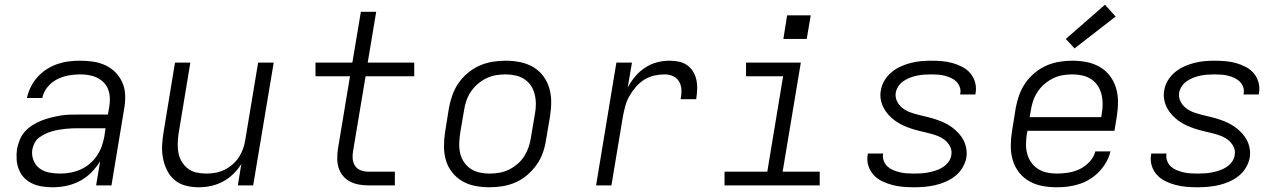

<svg xmlns="http://www.w3.org/2000/svg" viewBox="-20 -785 5440 813"><path d="M203 8Q203 8 203 8Q203 8 203 8H202Q180 8 158 4.5Q136 1 116.5 -8Q97 -17 82.5 -32Q68 -47 60 -67Q52 -87 50.5 -109Q49 -131 52 -154Q56 -173 63.5 -192.5Q71 -212 85.5 -228Q100 -244 118.5 -255.5Q137 -267 156 -274.5Q175 -282 195 -287Q215 -292 235 -295.5Q255 -299 275 -299.5Q295 -300 314 -300H437L443 -335Q446 -354 445 -372.5Q444 -391 437.5 -407.5Q431 -424 418.5 -436.5Q406 -449 390 -456.5Q374 -464 356 -467Q338 -470 319 -470Q295 -470 270 -465.5Q245 -461 221.5 -449Q198 -437 181 -416Q164 -395 159 -370H94Q99 -394 110.5 -417Q122 -440 139 -459Q156 -478 178 -492Q200 -506 223.5 -514Q247 -522 271 -525Q295 -528 319 -528Q347 -528 374.5 -524Q402 -520 426.5 -508.5Q451 -497 469.5 -478Q488 -459 498.5 -434.5Q509 -410 510 -382Q511 -354 506 -326L452 0H387L404 -102Q388 -76 366 -54Q344 -32 317 -18Q290 -4 260.5 2Q231 8 203 8ZM235 -50Q256 -50 278 -54Q300 -58 320.5 -67Q341 -76 359 -91Q377 -106 390 -125Q403 -144 410.5 -165Q418 -186 422 -208L427 -242H314Q300 -242 286 -241.5Q272 -241 257.5 -239.5Q243 -238 229 -235.5Q215 -233 200.5 -229Q186 -225 172.5 -218.5Q159 -212 146.5 -203Q134 -194 127 -180.5Q120 -167 117 -153Q113 -129 121.5 -107Q130 -85 147.5 -72Q165 -59 188 -54.5Q211 -50 235 -50Z M821 8Q793 8 766 1Q739 -6 719 -23Q699 -40 687 -64.5Q675 -89 670 -116Q665 -143 666.5 -171Q668 -199 673 -228L721 -520H786L736 -218Q733 -197 732.5 -176Q732 -155 736 -135.5Q740 -116 750.5 -99Q761 -82 776.5 -70.5Q792 -59 812 -54.5Q832 -50 854 -50Q873 -50 892.5 -53.5Q912 -57 930.5 -66Q949 -75 965 -89Q981 -103 992 -120Q1003 -137 1009.5 -156Q1016 -175 1019 -195L1073 -520H1139L1052 0H987L1002 -91Q988 -68 968 -48.5Q948 -29 923.5 -16Q899 -3 873 2.5Q847 8 821 8Z M1541 0Q1520 0 1500 -3.5Q1480 -7 1462.5 -16Q1445 -25 1432.5 -40Q1420 -55 1414 -74Q1408 -93 1408 -113.5Q1408 -134 1411 -155L1462 -462H1316V-520H1472L1508 -735H1573L1537 -520H1734V-462H1528L1475 -145Q1472 -128 1473.5 -111.5Q1475 -95 1484 -82Q1493 -69 1508.5 -63.5Q1524 -58 1541 -58H1652V0Z M2052 8Q2052 8 2052 8Q2052 8 2052 8Q2021 8 1991 2Q1961 -4 1936.5 -18.5Q1912 -33 1894 -56Q1876 -79 1868 -107Q1860 -135 1860 -166Q1860 -197 1865 -228L1881 -328Q1886 -355 1895.5 -382Q1905 -409 1921.5 -433Q1938 -457 1961.5 -476.5Q1985 -496 2011.5 -507.5Q2038 -519 2066 -523.5Q2094 -528 2121 -528Q2121 -528 2121 -528Q2121 -528 2121 -528Q2152 -528 2182 -522Q2212 -516 2237 -501.5Q2262 -487 2279.5 -464Q2297 -441 2305.5 -413Q2314 -385 2314 -354Q2314 -323 2309 -292L2292 -192Q2288 -165 2278.5 -138Q2269 -111 2252 -87Q2235 -63 2212 -43.5Q2189 -24 2162.5 -12.5Q2136 -1 2108 3.5Q2080 8 2052 8ZM2053 -50Q2073 -50 2094 -53.5Q2115 -57 2134.5 -66.5Q2154 -76 2171 -90.5Q2188 -105 2199.5 -123Q2211 -141 2218 -161Q2225 -181 2228 -202L2245 -302Q2249 -323 2249 -344.5Q2249 -366 2244 -386Q2239 -406 2228 -422.5Q2217 -439 2200 -450Q2183 -461 2162.5 -465.5Q2142 -470 2120 -470Q2100 -470 2079.5 -466.5Q2059 -463 2039.5 -453.5Q2020 -444 2003 -429.5Q1986 -415 1974 -397Q1962 -379 1955 -359Q1948 -339 1945 -318L1928 -218Q1925 -197 1924.5 -175.5Q1924 -154 1929 -134Q1934 -114 1945.5 -97.5Q1957 -81 1973.5 -70Q1990 -59 2011 -54.5Q2032 -50 2053 -50Z M2504 0 2590 -520H2656L2638 -414Q2651 -439 2669.5 -461Q2688 -483 2711.5 -498.5Q2735 -514 2761.5 -521Q2788 -528 2814 -528Q2835 -528 2854.5 -524Q2874 -520 2889.5 -509Q2905 -498 2915 -481.5Q2925 -465 2929 -445.5Q2933 -426 2932 -405.5Q2931 -385 2928 -365H2862Q2866 -384 2865.5 -403Q2865 -422 2856.5 -438Q2848 -454 2831 -462Q2814 -470 2795 -470Q2773 -470 2750.5 -465Q2728 -460 2708 -447.5Q2688 -435 2672.5 -417Q2657 -399 2645.5 -379Q2634 -359 2628 -337Q2622 -315 2618 -294L2569 0Z M3048 0V-58H3229L3296 -462H3139V-520H3371L3294 -58H3451V0ZM3396 -620H3297L3313 -720H3413Z M3851 8Q3827 8 3803.5 6Q3780 4 3757.5 -2Q3735 -8 3714.5 -18Q3694 -28 3679 -44.5Q3664 -61 3657 -83Q3650 -105 3654 -129Q3654 -131 3654.5 -132.5Q3655 -134 3655 -135H3720Q3720 -134 3720 -133.5Q3720 -133 3719 -132Q3717 -117 3722.5 -103Q3728 -89 3738.5 -79.5Q3749 -70 3762.5 -64.5Q3776 -59 3790.5 -55.5Q3805 -52 3820.5 -51Q3836 -50 3851 -50Q3866 -50 3881.5 -51Q3897 -52 3912 -55Q3927 -58 3942.5 -63Q3958 -68 3971.5 -76.5Q3985 -85 3995.5 -98.5Q4006 -112 4008 -127Q4012 -147 4003 -164.5Q3994 -182 3979.5 -193Q3965 -204 3947.5 -210.5Q3930 -217 3911 -221.5Q3892 -226 3873.5 -230.5Q3855 -235 3837 -241Q3819 -247 3802 -255Q3785 -263 3770 -274Q3755 -285 3742.5 -298.5Q3730 -312 3721.5 -328.5Q3713 -345 3709.5 -364Q3706 -383 3710 -403Q3713 -424 3725 -444Q3737 -464 3755 -479Q3773 -494 3794 -503.5Q3815 -513 3836.5 -518.5Q3858 -524 3879.5 -526Q3901 -528 3922 -528Q3946 -528 3969 -526Q3992 -524 4013.5 -518Q4035 -512 4055 -501.5Q4075 -491 4089 -474.5Q4103 -458 4109 -436Q4115 -414 4111 -391Q4111 -389 4110.5 -387.5Q4110 -386 4110 -385H4045Q4046 -386 4046 -386.5Q4046 -387 4046 -388Q4049 -403 4044 -416.5Q4039 -430 4029.5 -439.5Q4020 -449 4007 -455Q3994 -461 3980 -464.5Q3966 -468 3951.5 -469Q3937 -470 3922 -470Q3908 -470 3893.5 -469Q3879 -468 3864 -465Q3849 -462 3834.5 -456.5Q3820 -451 3807 -442.5Q3794 -434 3785 -421Q3776 -408 3773 -393Q3770 -373 3778.5 -356Q3787 -339 3801.5 -327.5Q3816 -316 3834 -309.5Q3852 -303 3870.5 -298.5Q3889 -294 3907.5 -289.5Q3926 -285 3944 -279Q3962 -273 3979 -265Q3996 -257 4011 -246Q4026 -235 4038.5 -221.5Q4051 -208 4059.5 -192Q4068 -176 4071.5 -156.5Q4075 -137 4072 -118Q4068 -96 4055.5 -75Q4043 -54 4024.5 -39.5Q4006 -25 3984 -15.5Q3962 -6 3940 -1Q3918 4 3895.5 6Q3873 8 3851 8Z M4455 8Q4424 8 4394 2.5Q4364 -3 4338.5 -17.5Q4313 -32 4295 -55Q4277 -78 4268.5 -106.5Q4260 -135 4260 -166Q4260 -197 4265 -228L4281 -328Q4286 -355 4295.5 -382Q4305 -409 4321.5 -433Q4338 -457 4361.5 -476.5Q4385 -496 4411.5 -507.5Q4438 -519 4466 -523.5Q4494 -528 4521 -528Q4521 -528 4521 -528Q4521 -528 4521 -528Q4552 -528 4582 -522Q4612 -516 4637 -501.5Q4662 -487 4679.5 -464Q4697 -441 4705.5 -413Q4714 -385 4714 -354Q4714 -323 4709 -292L4699 -231H4331L4328 -218Q4325 -197 4324.5 -175.5Q4324 -154 4329.5 -134Q4335 -114 4346.5 -97.5Q4358 -81 4375 -70Q4392 -59 4412.5 -54.5Q4433 -50 4455 -50Q4479 -50 4504 -54Q4529 -58 4552 -69Q4575 -80 4593.5 -100Q4612 -120 4618 -144H4682Q4677 -121 4664.5 -99Q4652 -77 4634.5 -58.5Q4617 -40 4595 -26.5Q4573 -13 4549.5 -5.5Q4526 2 4502.5 5Q4479 8 4455 8ZM4340 -289H4643L4645 -302Q4649 -323 4649 -344.5Q4649 -366 4644 -386Q4639 -406 4628 -422.5Q4617 -439 4600 -450Q4583 -461 4562.5 -465.5Q4542 -470 4520 -470Q4500 -470 4479.5 -466.5Q4459 -463 4439.5 -453.5Q4420 -444 4403 -429.5Q4386 -415 4374 -397Q4362 -379 4355 -359Q4348 -339 4345 -318ZM4530 -580 4493 -620 4659 -765 4704 -715Z M5051 8Q5027 8 5003.5 6Q4980 4 4957.5 -2Q4935 -8 4914.5 -18Q4894 -28 4879 -44.5Q4864 -61 4857 -83Q4850 -105 4854 -129Q4854 -131 4854.5 -132.5Q4855 -134 4855 -135H4920Q4920 -134 4920 -133.5Q4920 -133 4919 -132Q4917 -117 4922.5 -103Q4928 -89 4938.5 -79.5Q4949 -70 4962.5 -64.5Q4976 -59 4990.5 -55.5Q5005 -52 5020.5 -51Q5036 -50 5051 -50Q5066 -50 5081.5 -51Q5097 -52 5112 -55Q5127 -58 5142.5 -63Q5158 -68 5171.5 -76.5Q5185 -85 5195.5 -98.5Q5206 -112 5208 -127Q5212 -147 5203 -164.5Q5194 -182 5179.5 -193Q5165 -204 5147.5 -210.5Q5130 -217 5111 -221.5Q5092 -226 5073.5 -230.5Q5055 -235 5037 -241Q5019 -247 5002 -255Q4985 -263 4970 -274Q4955 -285 4942.5 -298.5Q4930 -312 4921.5 -328.5Q4913 -345 4909.5 -364Q4906 -383 4910 -403Q4913 -424 4925 -444Q4937 -464 4955 -479Q4973 -494 4994 -503.5Q5015 -513 5036.5 -518.5Q5058 -524 5079.5 -526Q5101 -528 5122 -528Q5146 -528 5169 -526Q5192 -524 5213.5 -518Q5235 -512 5255 -501.5Q5275 -491 5289 -474.5Q5303 -458 5309 -436Q5315 -414 5311 -391Q5311 -389 5310.5 -387.5Q5310 -386 5310 -385H5245Q5246 -386 5246 -386.5Q5246 -387 5246 -388Q5249 -403 5244 -416.5Q5239 -430 5229.5 -439.5Q5220 -449 5207 -455Q5194 -461 5180 -464.5Q5166 -468 5151.5 -469Q5137 -470 5122 -470Q5108 -470 5093.5 -469Q5079 -468 5064 -465Q5049 -462 5034.5 -456.5Q5020 -451 5007 -442.5Q4994 -434 4985 -421Q4976 -408 4973 -393Q4970 -373 4978.5 -356Q4987 -339 5001.5 -327.5Q5016 -316 5034 -309.5Q5052 -303 5070.5 -298.5Q5089 -294 5107.5 -289.5Q5126 -285 5144 -279Q5162 -273 5179 -265Q5196 -257 5211 -246Q5226 -235 5238.5 -221.5Q5251 -208 5259.5 -192Q5268 -176 5271.5 -156.5Q5275 -137 5272 -118Q5268 -96 5255.5 -75Q5243 -54 5224.5 -39.5Q5206 -25 5184 -15.5Q5162 -6 5140 -1Q5118 4 5095.5 6Q5073 8 5051 8Z"/></svg>

Font: Iosevka SS04 Lt Ex Obl
Style: Regular
Weight: 300
Width: 7
Italic angle: -9°
Monospace: yes
Designer: Belleve Invis
Foundry: Belleve Invis
Version: Version 19.0.0; ttfautohint (v1.8.4)